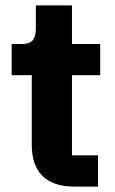

<svg xmlns="http://www.w3.org/2000/svg" viewBox="-20 -687 423 707"><path d="M253 0Q176 0 136.5 -39Q97 -78 97 -153V-410H23V-525H60Q90 -525 101 -539.5Q112 -554 112 -581V-667H245V-525H349V-410H245V-115H341V0Z"/></svg>

Font: IBMPlexSans-Bold
Style: Bold
Weight: 700
Designer: Mike Abbink, Paul van der Laan, Pieter van Rosmalen
Foundry: Bold Monday
Version: Version 3.1